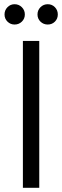

<svg xmlns="http://www.w3.org/2000/svg" viewBox="-20 -895 296 915"><path d="M89.1 0V-700H167.1V0ZM49.4 -778.1Q29.8 -778.1 15.7 -791.9Q1.6 -805.8 1.6 -826.1Q1.6 -846.4 15.7 -860.7Q29.8 -874.9 49.4 -874.9Q69.9 -874.9 84.1 -860.7Q98.4 -846.4 98.4 -826Q98.4 -805.8 84.1 -791.9Q69.9 -778.1 49.4 -778.1ZM207.5 -778.1Q187.2 -778.1 172.9 -791.9Q158.7 -805.8 158.7 -826.1Q158.7 -846.4 172.9 -860.7Q187.2 -874.9 207.6 -874.9Q227.8 -874.9 241.7 -860.7Q255.5 -846.4 255.5 -826Q255.5 -805.8 241.7 -791.9Q227.8 -778.1 207.5 -778.1Z"/></svg>

Font: Envelope Sans Variable
Style: Regular
Weight: 500
Designer: Andreas Rasmussen / Norman Anderson
Foundry: mail.de GmbH
Version: Version 1.150